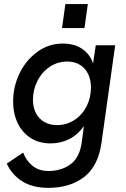

<svg xmlns="http://www.w3.org/2000/svg" viewBox="-20 -717 624 950"><path d="M13.5 92.5 94.5 38Q110.5 79.5 141.8 104.2Q173 129 220 129Q283.5 129 329 95.8Q374.5 62.5 385 -16L395 -93Q364.5 -50 322.5 -28.8Q280.5 -7.5 230 -7.5Q173.5 -7.5 131.8 -34.2Q90 -61 67.5 -108Q45 -155 45 -214.5Q45 -289 77.2 -355Q109.5 -421 165.8 -461.2Q222 -501.5 290.5 -501.5Q348 -501.5 386.5 -475.2Q425 -449 440.5 -403.5L454 -493H550L482 -10Q466 104.5 396.5 158.5Q327 212.5 219 212.5Q141 212.5 89.8 180Q38.5 147.5 13.5 92.5ZM430 -284.5Q430 -322 416 -351Q402 -380 375.5 -396.2Q349 -412.5 313 -412.5Q264.5 -412.5 225.8 -386.2Q187 -360 165 -316.2Q143 -272.5 143 -223Q143 -186 157.5 -157.8Q172 -129.5 198.8 -113.8Q225.5 -98 262 -98Q309 -98 347.5 -122.8Q386 -147.5 408 -190.2Q430 -233 430 -284.5ZM303.5 -697H414.5L398 -578H287Z"/></svg>

Font: HK Grotesk Medium
Style: Italic
Weight: 500
Italic angle: -8°
Designer: Alfredo Marco Pradil
Foundry: Hanken Design Co.
Version: Version 3.004